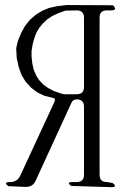

<svg xmlns="http://www.w3.org/2000/svg" viewBox="-20 -774 540 769"><path d="M287.1 -376Q272.5 -376 266.6 -363.3L123 -50.8Q111.3 -24.4 82 -25.4L13.7 -28.3Q-8.8 -44.9 20.5 -44.9Q49.8 -44.9 61.5 -71.3L198.2 -366.2Q205.1 -380.9 188.5 -382.8L157.2 -390.6L128.9 -404.3L104.5 -422.9L83 -446.3L66.4 -473.6L54.7 -505.9L46.9 -542L44.9 -581.1L51.8 -610.4L64.5 -641.6L80.1 -669.9L99.6 -694.3L123 -714.8L148.4 -730.5L176.8 -742.2L207 -749L248 -753.9L432.6 -752.9Q453.1 -732.4 423.8 -732.4H408.2Q378.9 -732.4 378.9 -704.1V-74.2Q378.9 -44.9 408.2 -44.9L430.7 -41Q453.1 -24.4 424.8 -24.4L265.6 -29.3Q243.2 -44.9 271.5 -44.9H287.1Q316.4 -44.9 316.4 -74.2V-346.7Q316.4 -376 287.1 -376ZM242.2 -731.4 214.8 -721.7 189.5 -710 168.9 -696.3 152.3 -680.7 137.7 -663.1 126 -643.6 117.2 -620.1 110.4 -594.7 106.4 -569.3V-547.9L109.4 -519.5L115.2 -494.1L125 -471.7L136.7 -453.1L152.3 -436.5L171.9 -421.9L196.3 -409.2L224.6 -399.4L237.3 -396.5H287.1Q316.4 -396.5 316.4 -425.8V-703.1Q316.4 -732.4 287.1 -732.4Z"/></svg>

Font: B2 Hana
Style: Regular
Weight: 500
Version: 2020-08-05; (max)